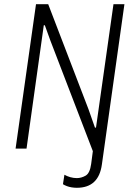

<svg xmlns="http://www.w3.org/2000/svg" viewBox="-20 -706 640 912"><path d="M345 186Q333 186 320.5 184Q308 182 297.5 178Q287 174 279 169L286 124Q298 131 313.5 135.5Q329 140 345 140Q366 140 386.5 128.5Q407 117 413 73L421 12L219 -514L193 -586H188L106 0H54L151 -686H209L400 -188L431 -100H436L519 -686H571L464 75Q449 186 345 186Z"/></svg>

Font: Chivo Mono Medium Thin
Style: Italic
Weight: 250
Italic angle: -8.05°
Monospace: yes
Version: Version 1.008